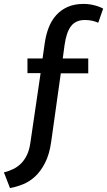

<svg xmlns="http://www.w3.org/2000/svg" viewBox="-34 -770 546 979"><path d="M227 -47Q218 17 196 60Q174 103 145.5 129.5Q117 156 83.5 169.5Q50 183 17 189L-14 109Q11 103 33.5 92Q56 81 73.5 63.5Q91 46 103.5 20Q116 -6 121 -43L173 -397H106V-472H183L194 -549Q200 -592 214 -628.5Q228 -665 252 -692Q276 -719 310.5 -734.5Q345 -750 392 -750Q419 -750 445.5 -743.5Q472 -737 492 -726L467 -654Q436 -668 399 -668Q352 -668 328 -636.5Q304 -605 295 -539L286 -472H416V-396H276Z"/></svg>

Font: Mukta Mahee Medium
Style: Regular
Weight: 500
Designer: Shuchita Grover, Noopur Datye, Girish Dalvi, Yashodeep Gholap
Foundry: Ek Type
Version: Version 2.538;PS 1.000;hotconv 16.6.51;makeotf.lib2.5.65220;